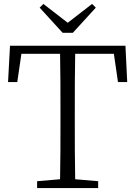

<svg xmlns="http://www.w3.org/2000/svg" viewBox="-20 -958 689 978"><path d="M21 -540H68L89 -684H286C288 -587 288 -488 288 -390V-335C288 -238 288 -141 286 -45L169 -35V0H480V-35L363 -45C361 -141 361 -238 361 -335V-390C361 -489 361 -588 363 -684H560L581 -540H628L619 -725H31ZM201 -938 182 -919 299 -791H351L468 -919L449 -938L325 -842Z"/></svg>

Font: Kiri Minchoo Light
Style: Regular
Weight: 300
Designer: Ryoko NISHIZUKA 西塚涼子 (kana & ideographs); Frank Grießhammer (Latin, Greek & Cyrillic);
akenotsuki.com/eyeben/fonts/ (U+
Foundry: Adobe
akenotsuki.com/eyeben/fonts/
Version: Version 4.002;hotconv 1.0.119;makeotfexe 2.5.65604